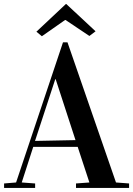

<svg xmlns="http://www.w3.org/2000/svg" viewBox="-23 -925 655 945"><path d="M417 -26.9 359.4 -202.1H140.6L84 -26.9L149.9 -22V0H-2.9V-22L56.2 -26.9L287.1 -716.8H309.1L547.9 -26.9L612.3 -22V0H351.1V-22ZM249 -535.2 149.4 -231.4 348.6 -235.4 251 -535.2ZM156.2 -769 301.3 -905.3H303.2L447.3 -771L417 -748L299.3 -826.7H297.4L183.1 -746.6Z"/></svg>

Font: VidalokaRegular
Style: Regular
Weight: 400
Designer: Cyreal (www.cyreal.org)
Foundry: Cyreal (www.cyreal.org)
Version: Version 1.000